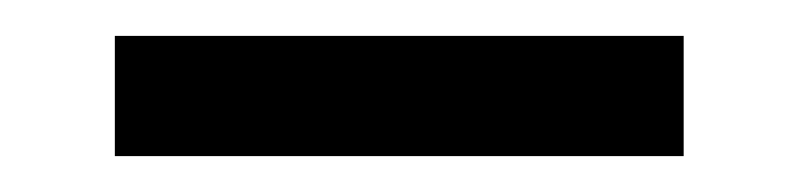

<svg xmlns="http://www.w3.org/2000/svg" viewBox="-20 -332 445 107"><path d="M44 -312H361V-245H44Z"/></svg>

Font: Taviraj Medium
Style: Regular
Weight: 500
Designer: Katatrad Team
Foundry: CadsonDemak
Version: Version 1.030